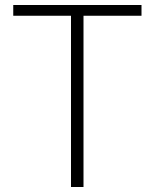

<svg xmlns="http://www.w3.org/2000/svg" viewBox="-20 -748 618 768"><path d="M264 0V-685H33V-728H546V-685H314V0Z"/></svg>

Font: Noto Sans JP ExtraLight
Style: Regular
Weight: 250
Designer: Ryoko NISHIZUKA  (kana, bopomofo & ideographs); Paul D. Hunt (Latin, Greek & Cyrillic); Sandoll Communications , Soo-you
Foundry: Adobe
Version: Version 2.004-H2;hotconv 1.0.118;makeotfexe 2.5.65603